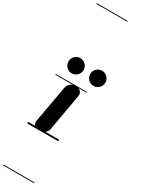

<svg xmlns="http://www.w3.org/2000/svg" viewBox="-419 -1251 1246 1700"><g transform="rotate(30 204.0 -401.0)"><path d="M114 0Q77.5 0 64.2 -18.5Q51 -37 54.5 -62.5L122 -440.5Q123.5 -449 131.2 -463.2Q139 -477.5 156.5 -489Q174 -500.5 204 -500.5Q238 -500.5 254.2 -482Q270.5 -463.5 265 -432L198 -52.5Q195.5 -37 174.5 -18.5Q153.5 0 114 0ZM114 0Q77.5 0 64.2 -18.5Q51 -37 54.5 -62.5L122 -440.5Q123.5 -449 131.2 -463.2Q139 -477.5 156.5 -489Q174 -500.5 204 -500.5Q238 -500.5 254.2 -482Q270.5 -463.5 265 -432L198 -52.5Q195.5 -37 174.5 -18.5Q153.5 0 114 0ZM335 -580.5Q304.5 -580.5 281.8 -603.2Q259 -626 259 -658Q259 -689.5 281 -712.5Q303 -735.5 335 -735.5Q366 -735.5 389.8 -713.5Q413.5 -691.5 413.5 -658Q413.5 -626 390.5 -603.2Q367.5 -580.5 335 -580.5ZM112.5 -580.5Q82 -580.5 59.2 -603.2Q36.5 -626 36.5 -658Q36.5 -689.5 58.5 -712.5Q80.5 -735.5 112.5 -735.5Q143.5 -735.5 167.2 -713.5Q191 -691.5 191 -658Q191 -626 167.8 -603.2Q144.5 -580.5 112.5 -580.5ZM-5 420.5H311.5V428.5H-5ZM-5 -16H311.5V0H-5ZM-5 -505.5H311.5V-497.5H-5ZM-5 -1230H311.5V-1222H-5Z"/></g></svg>

Font: Edu VIC WA NT Pre Guide
Style: Regular
Weight: 400
Designer: Tina and Corey Anderson, Eben Sorkin, Mirko Velimirovic
Foundry: Google for Education
Version: Version 1.000